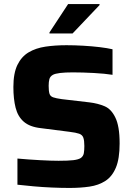

<svg xmlns="http://www.w3.org/2000/svg" viewBox="-20 -919 656 947"><path d="M323 8Q282 8 236 6Q190 4 145.5 0Q101 -4 66 -8V-137Q121 -132 177 -129Q233 -126 269 -126Q316 -126 341.5 -129Q367 -132 379 -140Q391 -149 393.5 -163.5Q396 -178 396 -199Q396 -226 391 -240Q386 -254 370.5 -259.5Q355 -265 322 -269L181 -287Q127 -293 97.5 -318.5Q68 -344 57 -387.5Q46 -431 46 -490Q46 -558 66 -599Q86 -640 121.5 -661Q157 -682 204.5 -689Q252 -696 308 -696Q348 -696 391 -693.5Q434 -691 471.5 -686.5Q509 -682 535 -676V-550Q498 -556 442.5 -559Q387 -562 339 -562Q263 -562 241 -550Q227 -542 223.5 -528.5Q220 -515 220 -496Q220 -470 224 -457Q228 -444 242 -439Q256 -434 285 -430L422 -414Q463 -409 496 -395Q529 -381 549 -339Q559 -319 564.5 -287.5Q570 -256 570 -211Q570 -136 551.5 -92Q533 -48 499.5 -26.5Q466 -5 421 1.5Q376 8 323 8ZM224 -754V-759L316 -899H471V-894L338 -754Z"/></svg>

Font: Saira
Style: Bold
Weight: 700
Designer: Hector Gatti with collaboration of the Omnibus-Type team
Foundry: Omnibus-Type
Version: Version 1.100; ttfautohint (v1.8.3)